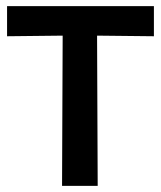

<svg xmlns="http://www.w3.org/2000/svg" viewBox="-20 -605 524 625"><path d="M182 0 184 -489 3 -487V-585H481V-487L296 -489L298 0Z"/></svg>

Font: Ruda
Style: Bold
Weight: 700
Designer: Mariela Monsalve and Angelina Sanchez
Foundry: Mariela Monsalve and Angelina Sanchez
Version: Version 2.000